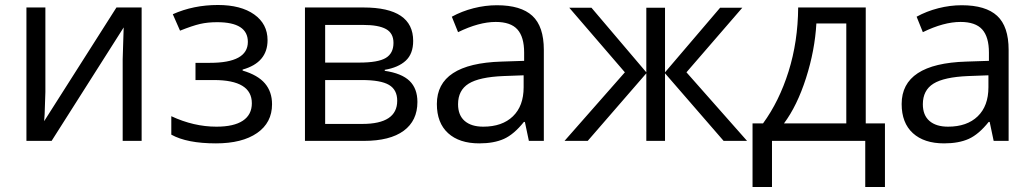

<svg xmlns="http://www.w3.org/2000/svg" viewBox="-20 -565 4146 770"><path d="M162 -535V-196L159 -107L157 -79L447 -535H548V0H472V-327L474 -392L476 -455L187 0H86V-535Z M822 -313Q974 -313 974 -397Q974 -476 851 -476Q813 -476 782.5 -469Q752 -462 702 -442L673 -508Q756 -545 854 -545Q946 -545 999.5 -507Q1053 -469 1053 -404Q1053 -314 953 -286V-282Q1014 -264 1042.5 -230.5Q1071 -197 1071 -147Q1071 -73 1011 -31.5Q951 10 846 10Q730 10 667 -25V-99Q757 -57 848 -57Q918 -57 954 -81Q990 -105 990 -151Q990 -244 838 -244H764V-313Z M1637 -401Q1637 -349 1607 -321.5Q1577 -294 1523 -285V-281Q1591 -271 1622.5 -240.5Q1654 -210 1654 -156Q1654 -81 1599 -40.5Q1544 0 1439 0H1203V-535H1438Q1637 -535 1637 -401ZM1573 -161Q1573 -205 1540 -224.5Q1507 -244 1431 -244H1284V-68H1433Q1573 -68 1573 -161ZM1558 -393Q1558 -432 1528 -448.5Q1498 -465 1437 -465H1284V-314H1421Q1496 -314 1527 -332.5Q1558 -351 1558 -393Z M2101 0 2085 -76H2081Q2041 -26 2001 -8Q1961 10 1902 10Q1822 10 1777 -31Q1732 -72 1732 -148Q1732 -310 1991 -318L2082 -321V-354Q2082 -417 2055 -447Q2028 -477 1968 -477Q1901 -477 1817 -436L1792 -498Q1832 -520 1879 -532Q1926 -544 1973 -544Q2069 -544 2115 -501.5Q2161 -459 2161 -365V0ZM1918 -57Q1994 -57 2037 -98.5Q2080 -140 2080 -215V-263L1999 -260Q1902 -256 1859.5 -229.5Q1817 -203 1817 -147Q1817 -103 1843.5 -80Q1870 -57 1918 -57Z M2572 -534H2647V-275L2868 -534H2957L2733 -275L2976 0H2882L2647 -271V0H2572V-271L2337 0H2244L2486 -275L2263 -534H2352L2572 -275Z M3529 185H3450V0H3076V185H2998V-70H3040Q3105 -159 3142.5 -278.5Q3180 -398 3181 -535H3452V-70H3529ZM3374 -70V-471H3254Q3248 -363 3212.5 -252Q3177 -141 3124 -70Z M3965 0 3949 -76H3945Q3905 -26 3865 -8Q3825 10 3766 10Q3686 10 3641 -31Q3596 -72 3596 -148Q3596 -310 3855 -318L3946 -321V-354Q3946 -417 3919 -447Q3892 -477 3832 -477Q3765 -477 3681 -436L3656 -498Q3696 -520 3743 -532Q3790 -544 3837 -544Q3933 -544 3979 -501.5Q4025 -459 4025 -365V0ZM3782 -57Q3858 -57 3901 -98.5Q3944 -140 3944 -215V-263L3863 -260Q3766 -256 3723.5 -229.5Q3681 -203 3681 -147Q3681 -103 3707.5 -80Q3734 -57 3782 -57Z"/></svg>

Font: Stephens Clock
Style: Regular
Weight: 400
Designer: Peter Wiegel (catfonts.de) with slight modifications by DT1.org
Version: Version 0.9.1